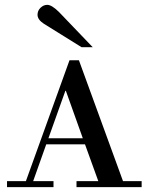

<svg xmlns="http://www.w3.org/2000/svg" viewBox="-20 -773 614 793"><path d="M9 0V-25H87L267 -524H306L488 -25H565V0H296V-25H386L331 -177H171L117 -25H201V0ZM322 -202 252 -398H250L180 -202ZM363 -578H317L161 -675Q135 -692 135 -712Q135 -729 147.5 -741Q160 -753 175 -753Q194 -753 224 -723Z"/></svg>

Font: Justus
Style: Versalitas
Weight: 400
Version: Version 001.001